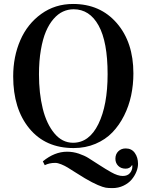

<svg xmlns="http://www.w3.org/2000/svg" viewBox="-20 -734 744 974"><path d="M207 104 197.3 84.5Q256.8 35.6 320.3 35.6Q351.1 35.6 379.9 45.4Q408.7 55.2 428.2 67.4Q447.8 79.6 482.7 102.3Q517.6 125 543.9 139.6Q577.6 158.7 602.5 158.7Q627 158.7 639.2 144Q651.4 129.4 651.4 110.4Q651.4 109.4 651.1 106.9Q650.9 104.5 650.9 103.5L649.4 104Q639.2 121.6 617.2 121.6Q593.8 121.6 579.6 107.2Q565.4 92.8 565.4 71.3Q565.4 47.9 580.3 33.4Q595.2 19 617.7 19Q647.5 19 663.8 41.7Q680.2 64.5 680.2 97.7Q680.2 116.7 671.6 137.7Q663.1 158.7 647.5 177.2Q631.8 195.8 606.2 208Q580.6 220.2 550.3 220.2Q529.3 220.2 516.1 218Q502.9 215.8 476.3 204.6Q449.7 193.4 410.6 170.4Q392.6 159.7 365 142.1Q337.4 124.5 323 115.7Q308.6 106.9 290.8 99.6Q272.9 92.3 259.8 92.3Q230.5 92.3 207 104ZM177.7 -356.9Q177.7 -260.7 196.8 -183.3Q215.8 -106 255.6 -57.9Q295.4 -9.8 350.6 -9.8Q432.6 -9.8 479.2 -105Q525.9 -200.2 525.9 -357.9Q525.9 -522 480.2 -604.5Q434.6 -687 353.5 -687Q325.2 -687 299.6 -675.3Q273.9 -663.6 251.5 -637.7Q229 -611.8 212.9 -574Q196.8 -536.1 187.3 -480.5Q177.7 -424.8 177.7 -356.9ZM46.9 -346.2Q46.9 -446.8 83 -529.8Q119.1 -612.8 189.2 -663.3Q259.3 -713.9 350.6 -713.9Q488.3 -713.9 572.5 -616.7Q656.7 -519.5 656.7 -361.8Q656.7 -304.2 645.3 -250Q633.8 -195.8 609.4 -147.2Q585 -98.6 550 -62.3Q515.1 -25.9 464.4 -4.4Q413.6 17.1 353.5 17.1Q210.4 17.1 128.7 -82.5Q46.9 -182.1 46.9 -346.2Z"/></svg>

Font: VidalokaRegular
Style: Regular
Weight: 400
Designer: Cyreal (www.cyreal.org)
Foundry: Cyreal (www.cyreal.org)
Version: Version 1.000